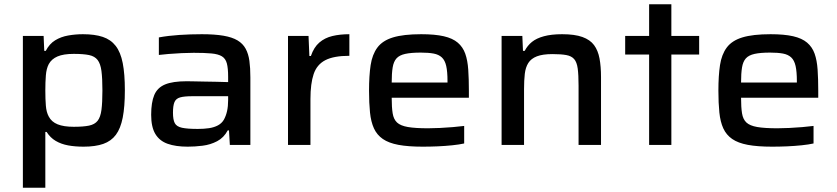

<svg xmlns="http://www.w3.org/2000/svg" viewBox="-20 -678 3913 898"><path d="M87 200V-510H184L187 -440H194Q211 -473 238 -489.5Q265 -506 299 -512Q333 -518 368 -518Q423 -518 460.5 -505.5Q498 -493 521 -463.5Q544 -434 554 -383Q564 -332 564 -256Q564 -179 554 -128Q544 -77 522 -47.5Q500 -18 463 -5Q426 8 371 8Q331 8 298.5 2Q266 -4 240.5 -19Q215 -34 198 -61H192V200ZM325 -85Q370 -85 396.5 -90.5Q423 -96 436.5 -113Q450 -130 454.5 -164Q459 -198 459 -255Q459 -312 454.5 -346Q450 -380 436.5 -397.5Q423 -415 396.5 -420.5Q370 -426 325 -426Q277 -426 249 -414Q221 -402 208 -378Q197 -357 194.5 -325.5Q192 -294 192 -255Q192 -214 194.5 -183.5Q197 -153 208 -133Q221 -108 249.5 -96.5Q278 -85 325 -85Z M858 8Q802 8 764 -5.5Q726 -19 706.5 -51.5Q687 -84 687 -141Q687 -199 701.5 -233.5Q716 -268 752 -283Q788 -298 853 -298Q864 -298 885.5 -297.5Q907 -297 935.5 -296.5Q964 -296 993 -295.5Q1022 -295 1047 -294V-319Q1047 -359 1041 -381.5Q1035 -404 1018 -414.5Q1001 -425 969 -428Q937 -431 886 -431Q861 -431 829 -429.5Q797 -428 767.5 -425.5Q738 -423 723 -421V-503Q766 -511 818 -514.5Q870 -518 924 -518Q984 -518 1025 -511Q1066 -504 1091 -489Q1116 -474 1129 -450Q1142 -426 1146.5 -393Q1151 -360 1151 -316V0H1055L1051 -68H1045Q1027 -34 995.5 -17.5Q964 -1 927.5 3.5Q891 8 858 8ZM905 -75Q934 -75 957.5 -78.5Q981 -82 999 -91.5Q1017 -101 1027 -118Q1037 -136 1042 -158.5Q1047 -181 1047 -210V-228H879Q842 -228 822.5 -222.5Q803 -217 796 -200.5Q789 -184 789 -151Q789 -118 797.5 -102Q806 -86 831 -80.5Q856 -75 905 -75Z M1327 0V-510H1423L1427 -416H1434Q1448 -457 1473.5 -479Q1499 -501 1534.5 -509.5Q1570 -518 1614 -518V-417Q1541 -417 1501.5 -396.5Q1462 -376 1447 -331.5Q1432 -287 1432 -215V0Z M1957 8Q1889 8 1843.5 -0.5Q1798 -9 1770.5 -28Q1743 -47 1729 -77.5Q1715 -108 1710.5 -152Q1706 -196 1706 -254Q1706 -324 1713.5 -373.5Q1721 -423 1745 -455.5Q1769 -488 1818 -503Q1867 -518 1950 -518Q2014 -518 2055.5 -508.5Q2097 -499 2121 -478.5Q2145 -458 2156 -427Q2167 -396 2170 -352.5Q2173 -309 2173 -254V-221H1812Q1812 -176 1816.5 -148Q1821 -120 1837 -105Q1853 -90 1887.5 -84Q1922 -78 1982 -78Q2007 -78 2037.5 -79.5Q2068 -81 2098 -83.5Q2128 -86 2151 -89V-7Q2129 -2 2095.5 1.5Q2062 5 2026.5 6.5Q1991 8 1957 8ZM2073 -274V-299Q2073 -343 2067 -369.5Q2061 -396 2046.5 -409.5Q2032 -423 2008 -427.5Q1984 -432 1948 -432Q1903 -432 1875.5 -426Q1848 -420 1834.5 -405Q1821 -390 1816.5 -362.5Q1812 -335 1812 -292H2093Z M2326 0V-510H2423L2426 -440H2434Q2447 -465 2468 -482Q2489 -499 2524 -508.5Q2559 -518 2609 -518Q2668 -518 2704 -505Q2740 -492 2758.5 -467Q2777 -442 2784 -404.5Q2791 -367 2791 -317V0H2686V-277Q2686 -328 2682 -357.5Q2678 -387 2665.5 -401.5Q2653 -416 2628.5 -420.5Q2604 -425 2564 -425Q2518 -425 2491 -414.5Q2464 -404 2451 -383.5Q2438 -363 2434.5 -332.5Q2431 -302 2431 -262V0Z M3016 0V-423H2904V-510H3016V-658H3120V-510H3250V-423H3120V0Z M3591 8Q3523 8 3477.5 -0.5Q3432 -9 3404.5 -28Q3377 -47 3363 -77.5Q3349 -108 3344.5 -152Q3340 -196 3340 -254Q3340 -324 3347.5 -373.5Q3355 -423 3379 -455.5Q3403 -488 3452 -503Q3501 -518 3584 -518Q3648 -518 3689.5 -508.5Q3731 -499 3755 -478.5Q3779 -458 3790 -427Q3801 -396 3804 -352.5Q3807 -309 3807 -254V-221H3446Q3446 -176 3450.5 -148Q3455 -120 3471 -105Q3487 -90 3521.5 -84Q3556 -78 3616 -78Q3641 -78 3671.5 -79.5Q3702 -81 3732 -83.5Q3762 -86 3785 -89V-7Q3763 -2 3729.5 1.5Q3696 5 3660.5 6.5Q3625 8 3591 8ZM3707 -274V-299Q3707 -343 3701 -369.5Q3695 -396 3680.5 -409.5Q3666 -423 3642 -427.5Q3618 -432 3582 -432Q3537 -432 3509.5 -426Q3482 -420 3468.5 -405Q3455 -390 3450.5 -362.5Q3446 -335 3446 -292H3727Z"/></svg>

Font: Saira SemiExpanded Medium
Style: Regular
Weight: 500
Width: 6
Designer: Hector Gatti with collaboration of the Omnibus-Type team
Foundry: Omnibus-Type
Version: Version 1.101